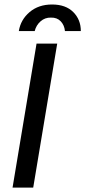

<svg xmlns="http://www.w3.org/2000/svg" viewBox="-20 -847 385 867"><path d="M36.7 0 145 -650H238.3L130 0ZM65 -706.7Q73.3 -758.3 113.8 -792.5Q154.2 -826.7 215 -826.7Q276.7 -826.7 310.8 -792.5Q345 -758.3 345 -706.7H273.3Q270.8 -733.3 254.2 -750.8Q237.5 -768.3 210 -767.5Q183.3 -768.3 163.3 -750.8Q143.3 -733.3 136.7 -706.7Z"/></svg>

Font: Familjen Grotesk GF
Style: Italic
Weight: 400
Designer: Anders Wikstroem, Jonas Baeckman, Matilda Gysing, Kristian Moeller
Foundry: Familjen STHML AB
Version: Version 2.000; Beta; Release 4; Build 6